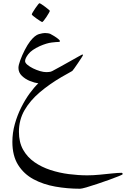

<svg xmlns="http://www.w3.org/2000/svg" viewBox="-20 -661 780 1189"><path d="M739.7 418Q739.7 419.9 716.1 429.7Q692.4 439.5 656.2 452.4Q620.1 465.3 582.3 478Q544.4 490.7 514.9 499.3Q485.4 507.8 475.6 507.8Q397.5 507.8 322.8 494.6Q248 481.4 188 449.2Q127.9 417 92.3 360.4Q56.6 303.7 56.6 217.3Q56.6 161.6 71.8 107.4Q86.9 53.2 111.1 4.9Q135.3 -43.5 163.3 -82Q191.4 -120.6 217.3 -145Q194.3 -147.9 165.5 -159.4Q136.7 -170.9 115.5 -191.4Q94.2 -211.9 94.2 -240.7Q94.2 -257.3 105.5 -288.1Q116.7 -318.8 133.5 -351.6Q150.4 -384.3 167 -405.8Q196.3 -442.9 220.7 -449.7Q245.1 -456.5 258.3 -456.5Q266.6 -456.5 276.4 -455.1Q286.1 -453.6 291.5 -451.2Q303.2 -445.3 317.1 -436.5Q331.1 -427.7 341.1 -419.4Q351.1 -411.1 351.1 -407.2Q351.1 -401.4 345.2 -401.4Q331.1 -401.4 300 -397.7Q269 -394 226.6 -375.5Q176.3 -352.5 155.8 -326.2Q135.3 -299.8 135.3 -282.7Q135.3 -272 149.4 -260Q163.6 -248 184.8 -237.5Q206.1 -227.1 228 -220.7Q250 -214.4 265.6 -214.4Q269.5 -214.4 281.7 -215.1Q293.9 -215.8 303.2 -220.7Q322.8 -231 353.5 -248Q384.3 -265.1 415.3 -282.5Q446.3 -299.8 467.5 -311.8Q488.8 -323.7 489.7 -323.7Q493.7 -323.7 493.7 -319.3Q493.7 -317.4 484.4 -303Q475.1 -288.6 462.6 -270Q450.2 -251.5 439.9 -237.3Q429.7 -223.1 427.7 -221.7Q423.3 -218.3 404.3 -208.3Q385.3 -198.2 361.3 -184.1Q286.1 -140.1 226.3 -89.4Q166.5 -38.6 131.8 21.5Q97.2 81.5 97.2 155.3Q97.2 219.7 123 265.9Q148.9 312 192.9 342.8Q236.8 373.5 292 391.6Q347.2 409.7 406.2 417.2Q465.3 424.8 520.5 424.8Q555.7 424.8 596.4 420.9Q637.2 417 673.8 413.1Q710.4 409.2 731.9 409.2Q739.7 409.2 739.7 418ZM288.6 -593.8Q288.6 -591.3 282.5 -580.3Q276.4 -569.3 267.8 -556.4Q259.3 -543.5 251.5 -533.9Q243.7 -524.4 240.7 -524.4Q239.3 -524.4 229.2 -530.8Q219.2 -537.1 207 -545.7Q194.8 -554.2 185.8 -561.8Q176.8 -569.3 176.8 -571.8Q176.8 -574.7 183.1 -585.4Q189.5 -596.2 198.2 -609.1Q207 -622.1 214.6 -631.6Q222.2 -641.1 224.1 -641.1Q227.1 -641.1 237.3 -634.5Q247.6 -627.9 259.3 -619.1Q271 -610.4 279.8 -602.8Q288.6 -595.2 288.6 -593.8Z"/></svg>

Font: Scheherazade New Rohingya
Style: Regular
Weight: 400
Designer: SIL International
Foundry: SIL International
Version: Version 3.000 ; LngRng